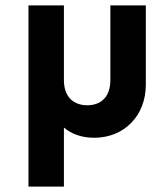

<svg xmlns="http://www.w3.org/2000/svg" viewBox="-20 -503 625 715"><path d="M86 192H218V-28C246 -4 284 10 331 10C443 10 523 -73 523 -187V-483H391V-205C391 -138 352 -111 305 -111C258 -111 218 -138 218 -205V-483H86Z"/></svg>

Font: MV Cash SemiBold
Style: Regular
Weight: 600
Designer: Rodrigo Fuenzalida
Foundry: fragTYPE
Version: Version 1.100;Glyphs 3.1.2 (3151)